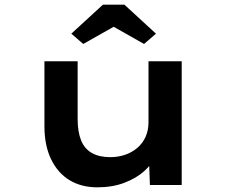

<svg xmlns="http://www.w3.org/2000/svg" viewBox="-20 -791 972 821"><path d="M396 10Q328 10 277.5 -20.5Q227 -51 198.5 -110Q170 -169 170 -251V-529H312V-282Q312 -228 326.5 -191.5Q341 -155 372.5 -137Q404 -119 451 -119Q485 -119 514.5 -129Q544 -139 567 -158.5Q590 -178 602.5 -206Q615 -234 615 -268V-529H757V0H621L617 -109L642 -121Q631 -90 597 -59.5Q563 -29 512 -9.5Q461 10 396 10ZM336 -603 285 -647 420 -771H512L647 -647L596 -603L451 -685H481Z"/></svg>

Font: Lexend Tera SemiBold
Style: Regular
Weight: 600
Version: Version 1.007